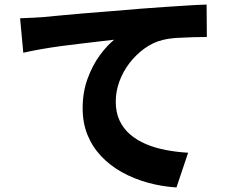

<svg xmlns="http://www.w3.org/2000/svg" viewBox="-20 -774 1040 841"><path d="M68 -694Q98 -695 126 -696.5Q154 -698 168 -699Q201 -702 246.5 -706.5Q292 -711 347.5 -715.5Q403 -720 466 -725Q529 -730 598 -736Q649 -740 701.5 -743.5Q754 -747 802 -750Q850 -753 885 -754L886 -612Q860 -612 825 -611Q790 -610 755.5 -608Q721 -606 693 -599Q651 -589 613.5 -562Q576 -535 547.5 -498Q519 -461 503 -417.5Q487 -374 487 -329Q487 -282 503.5 -246.5Q520 -211 549.5 -185.5Q579 -160 619 -143Q659 -126 706 -117Q753 -108 804 -105L753 47Q688 43 627 26Q566 9 514.5 -19.5Q463 -48 424 -89Q385 -130 363.5 -182.5Q342 -235 342 -300Q342 -370 363.5 -429Q385 -488 417 -531.5Q449 -575 480 -600Q452 -597 415 -592.5Q378 -588 334.5 -583Q291 -578 246.5 -572Q202 -566 159.5 -558.5Q117 -551 82 -543Z"/></svg>

Font: Noto Sans TC ExtraBold
Style: Regular
Weight: 800
Designer: Ryoko NISHIZUKA  (kana, bopomofo & ideographs); Paul D. Hunt (Latin, Greek & Cyrillic); Sandoll Communications , Soo-you
Foundry: Adobe
Version: Version 2.004-H2;hotconv 1.0.118;makeotfexe 2.5.65603